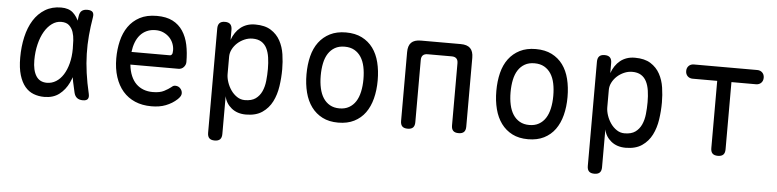

<svg xmlns="http://www.w3.org/2000/svg" viewBox="-45 -789 4890 1209"><g transform="rotate(5 2400.0 -185.0)"><path d="M242 10Q206 10 174.5 -2Q143 -14 120 -41.5Q97 -69 83.5 -113.5Q70 -158 70 -224Q70 -293 84 -354.5Q98 -416 126.5 -461.5Q155 -507 198.5 -533.5Q242 -560 300 -560Q348 -560 375 -535.5Q402 -511 415.5 -473.5Q429 -436 432 -391.5Q435 -347 435 -308Q435 -253 426.5 -196.5Q418 -140 396 -94Q374 -48 336.5 -19Q299 10 242 10ZM251 -80Q282 -80 308.5 -96.5Q335 -113 354 -143Q373 -173 384 -215Q395 -257 395 -308Q395 -332 393.5 -360.5Q392 -389 384 -413Q376 -437 358.5 -453.5Q341 -470 308 -470Q277 -470 250 -450.5Q223 -431 203 -397Q183 -363 171.5 -316Q160 -269 160 -215Q160 -151 182.5 -115.5Q205 -80 251 -80ZM414 -516Q418 -541 431 -550.5Q444 -560 465 -560Q489 -560 498.5 -549.5Q508 -539 504 -516Q494 -457 489 -399.5Q484 -342 485.5 -283.5Q487 -225 495.5 -163.5Q504 -102 520 -34Q525 -12 517 -1Q509 10 486 10Q463 10 449 -1Q435 -12 430 -34Q413 -102 405 -163.5Q397 -225 396 -283.5Q395 -342 400 -399.5Q405 -457 414 -516Z M1059 -132Q1078 -132 1090.5 -118.5Q1103 -105 1103 -88Q1103 -79 1098.5 -70.5Q1094 -62 1082 -50Q1066 -35 1048 -24Q1030 -13 1009.5 -5Q989 3 966.5 6.5Q944 10 919 10Q861 10 815.5 -9.5Q770 -29 738.5 -65.5Q707 -102 690 -154.5Q673 -207 673 -272Q673 -329 685.5 -381.5Q698 -434 725.5 -473.5Q753 -513 797 -536.5Q841 -560 905 -560Q965 -560 1005 -539.5Q1045 -519 1069.5 -482Q1094 -445 1104.5 -395.5Q1115 -346 1115 -287Q1115 -269 1102 -254.5Q1089 -240 1068 -240H765Q769 -200 782 -169.5Q795 -139 815 -119.5Q835 -100 861.5 -90Q888 -80 920 -80Q965 -80 991.5 -94Q1018 -108 1033 -120Q1041 -127 1046 -129.5Q1051 -132 1059 -132ZM1009 -320Q1014 -320 1019.5 -326Q1025 -332 1025 -353Q1025 -374 1017 -395Q1009 -416 993.5 -432.5Q978 -449 955.5 -459.5Q933 -470 905 -470Q874 -470 849.5 -459Q825 -448 807.5 -428Q790 -408 779.5 -380.5Q769 -353 765 -320Z M1335 -560Q1358 -560 1369 -548.5Q1380 -537 1380 -514V-450Q1389 -475 1402.5 -495Q1416 -515 1434 -529.5Q1452 -544 1475 -552Q1498 -560 1527 -560Q1588 -560 1626 -536Q1664 -512 1685 -473.5Q1706 -435 1713 -388Q1720 -341 1720 -294Q1720 -240 1712 -186Q1704 -132 1682 -88.5Q1660 -45 1620 -17.5Q1580 10 1517 10Q1462 10 1425.5 -19.5Q1389 -49 1380 -94V145Q1380 168 1369 179Q1358 190 1335 190Q1312 190 1301 179Q1290 168 1290 145V-514Q1290 -537 1301 -548.5Q1312 -560 1335 -560ZM1518 -470Q1491 -470 1466 -459Q1441 -448 1422 -430.5Q1403 -413 1391.5 -390.5Q1380 -368 1380 -344V-234Q1380 -210 1389 -183Q1398 -156 1414 -133Q1430 -110 1452.5 -95Q1475 -80 1502 -80Q1545 -80 1570 -98Q1595 -116 1608.5 -145.5Q1622 -175 1626 -212.5Q1630 -250 1630 -288Q1630 -327 1625 -360.5Q1620 -394 1607.5 -418.5Q1595 -443 1573 -456.5Q1551 -470 1518 -470Z M2100 10Q2042 10 2000 -11.5Q1958 -33 1930 -71Q1902 -109 1888.5 -161.5Q1875 -214 1875 -276Q1875 -338 1888 -390Q1901 -442 1929 -479.5Q1957 -517 1999.5 -538.5Q2042 -560 2100 -560Q2159 -560 2201.5 -538.5Q2244 -517 2271.5 -479.5Q2299 -442 2312 -390Q2325 -338 2325 -276Q2325 -214 2311.5 -161.5Q2298 -109 2270.5 -71Q2243 -33 2200.5 -11.5Q2158 10 2100 10ZM2100 -80Q2135 -80 2160.5 -94.5Q2186 -109 2202.5 -134.5Q2219 -160 2227 -196.5Q2235 -233 2235 -276Q2235 -319 2227.5 -354.5Q2220 -390 2203.5 -415.5Q2187 -441 2161.5 -455.5Q2136 -470 2100 -470Q2064 -470 2038.5 -455.5Q2013 -441 1996.5 -415.5Q1980 -390 1972.5 -354Q1965 -318 1965 -275Q1965 -232 1973 -196Q1981 -160 1997.5 -134.5Q2014 -109 2039.5 -94.5Q2065 -80 2100 -80Z M2539 10Q2516 10 2505 -1Q2494 -12 2494 -35V-470Q2494 -511 2513.5 -530.5Q2533 -550 2574 -550H2826Q2867 -550 2886.5 -530.5Q2906 -511 2906 -470V-35Q2906 -12 2895 -1Q2884 10 2861 10Q2838 10 2827 -1Q2816 -12 2816 -35V-428Q2816 -448 2806 -458Q2796 -468 2776 -468H2624Q2604 -468 2594 -458Q2584 -448 2584 -428V-35Q2584 -12 2573 -1Q2562 10 2539 10Z M3300 10Q3242 10 3200 -11.5Q3158 -33 3130 -71Q3102 -109 3088.5 -161.5Q3075 -214 3075 -276Q3075 -338 3088 -390Q3101 -442 3129 -479.5Q3157 -517 3199.5 -538.5Q3242 -560 3300 -560Q3359 -560 3401.5 -538.5Q3444 -517 3471.5 -479.5Q3499 -442 3512 -390Q3525 -338 3525 -276Q3525 -214 3511.5 -161.5Q3498 -109 3470.5 -71Q3443 -33 3400.5 -11.5Q3358 10 3300 10ZM3300 -80Q3335 -80 3360.5 -94.5Q3386 -109 3402.5 -134.5Q3419 -160 3427 -196.5Q3435 -233 3435 -276Q3435 -319 3427.5 -354.5Q3420 -390 3403.5 -415.5Q3387 -441 3361.5 -455.5Q3336 -470 3300 -470Q3264 -470 3238.5 -455.5Q3213 -441 3196.5 -415.5Q3180 -390 3172.5 -354Q3165 -318 3165 -275Q3165 -232 3173 -196Q3181 -160 3197.5 -134.5Q3214 -109 3239.5 -94.5Q3265 -80 3300 -80Z M3735 -560Q3758 -560 3769 -548.5Q3780 -537 3780 -514V-450Q3789 -475 3802.5 -495Q3816 -515 3834 -529.5Q3852 -544 3875 -552Q3898 -560 3927 -560Q3988 -560 4026 -536Q4064 -512 4085 -473.5Q4106 -435 4113 -388Q4120 -341 4120 -294Q4120 -240 4112 -186Q4104 -132 4082 -88.5Q4060 -45 4020 -17.5Q3980 10 3917 10Q3862 10 3825.5 -19.5Q3789 -49 3780 -94V145Q3780 168 3769 179Q3758 190 3735 190Q3712 190 3701 179Q3690 168 3690 145V-514Q3690 -537 3701 -548.5Q3712 -560 3735 -560ZM3918 -470Q3891 -470 3866 -459Q3841 -448 3822 -430.5Q3803 -413 3791.5 -390.5Q3780 -368 3780 -344V-234Q3780 -210 3789 -183Q3798 -156 3814 -133Q3830 -110 3852.5 -95Q3875 -80 3902 -80Q3945 -80 3970 -98Q3995 -116 4008.5 -145.5Q4022 -175 4026 -212.5Q4030 -250 4030 -288Q4030 -327 4025 -360.5Q4020 -394 4007.5 -418.5Q3995 -443 3973 -456.5Q3951 -470 3918 -470Z M4455 -460H4300Q4280 -460 4267.5 -472.5Q4255 -485 4255 -505Q4255 -525 4267.5 -537.5Q4280 -550 4300 -550H4700Q4720 -550 4732.5 -537.5Q4745 -525 4745 -505Q4745 -485 4732.5 -472.5Q4720 -460 4700 -460H4545V-35Q4545 -12 4534 -1Q4523 10 4500 10Q4477 10 4466 -1Q4455 -12 4455 -35Z"/></g></svg>

Font: Maple Mono
Style: Regular
Weight: 400
Monospace: yes
Designer: subframe7536
Version: Version 7.300